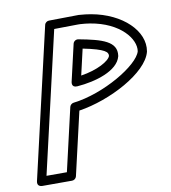

<svg xmlns="http://www.w3.org/2000/svg" viewBox="-94 -933 927 1039"><g transform="rotate(-10 370.0 -413.5)"><path d="M393.2 -801.9C393.2 -801.9 406.4 -801.7 407.4 -801.7C426 -800.7 443.9 -798.8 461 -796C623.5 -769.2 700 -669 689.1 -603.1C668.8 -529.5 467.1 -408.9 299 -389.1C288 -387.8 279.5 -378.5 277.5 -369.9L197.9 -25H85.9L264.9 -800.2ZM401.2 -852 244.6 -849.9C234.3 -849.8 223.2 -842.1 220.6 -830.5L30.1 -5.6C23.5 23 48.4 25 54.5 25H217.8C228.6 25 239.5 17.2 242.2 5.6L322.4 -341.8C494.4 -368 708.9 -480.5 737.7 -591.3C738.3 -594.1 738 -592.5 738.2 -593.7C757.5 -702.6 644.8 -814.3 475.1 -844.3C455.9 -847.6 434.3 -850.4 412.6 -851.7C411.2 -851.8 409 -852.1 408.4 -852.1L401.2 -852ZM400.6 -802 399.9 -802C400.4 -802 400.9 -802 401.2 -802ZM580.9 -597.2C591.9 -674.7 513 -698.6 383.5 -722.6C370.1 -725.1 357.4 -715.8 354.6 -703.7L308.4 -503.7C308 -501.7 299.5 -470.4 334.7 -473.1C436.2 -480.8 561 -517.5 580.4 -594.6C580.6 -595.5 580.8 -596.6 580.9 -597.2ZM531.6 -605.6C523.4 -578.6 455.3 -540.3 365.1 -526.8L397.9 -669C520.5 -644.4 533.8 -625.8 531.6 -605.6Z"/></g></svg>

Font: Stormning Aesir
Style: Bold
Weight: 400
Designer: Robert Jablonski, Mew Too
Foundry: Cannot Into Space Fonts
Version: Version 0.90